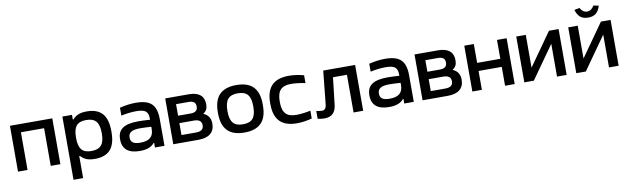

<svg xmlns="http://www.w3.org/2000/svg" viewBox="-48 -1279 6755 2063"><g transform="rotate(-10 3329.0 -247.0)"><path d="M53 0H157V-411H410V0H515V-500H53Z M1116 -244V-256C1116 -430 1042 -509 891 -509C808 -509 769 -484 737 -449H730V-500H625V190H730V-51H737C769 -16 808 9 891 9C1042 9 1116 -70 1116 -244ZM730 -247V-253C730 -370 770 -419 869 -419C969 -419 1011 -370 1011 -253V-247C1011 -130 969 -81 869 -81C770 -81 730 -130 730 -247Z M1425 -509C1366 -509 1313 -501 1251 -486V-400C1307 -412 1364 -419 1413 -419C1513 -419 1547 -395 1547 -315V-303C1486 -307 1444 -308 1420 -308C1261 -308 1193 -259 1193 -151C1193 -43 1258 9 1383 9C1457 9 1507 -9 1541 -50H1547V0H1651V-288C1651 -446 1589 -509 1425 -509ZM1297 -152C1297 -207 1335 -231 1426 -231C1453 -231 1500 -229 1547 -226V-202C1547 -119 1503 -78 1402 -78C1329 -78 1297 -101 1297 -152Z M1747 0H2020C2138 0 2199 -50 2199 -147C2199 -205 2173 -243 2121 -267C2155 -287 2170 -316 2170 -362C2170 -453 2114 -500 2003 -500H1747ZM1851 -82V-212H2008C2066 -212 2093 -191 2093 -147C2093 -103 2066 -82 2008 -82ZM1851 -293V-419H1988C2041 -419 2065 -399 2065 -356C2065 -314 2041 -293 1988 -293Z M2278 -256V-244C2278 -73 2359 9 2523 9C2689 9 2768 -73 2768 -244V-256C2768 -427 2689 -509 2523 -509C2359 -509 2278 -427 2278 -256ZM2382 -247V-253C2382 -370 2424 -419 2523 -419C2623 -419 2664 -370 2664 -253V-247C2664 -130 2623 -81 2523 -81C2424 -81 2382 -130 2382 -247Z M2849 -256V-244C2849 -72 2930 9 3097 9C3148 9 3203 1 3260 -14V-100C3215 -89 3148 -81 3106 -81C2999 -81 2953 -129 2953 -247V-253C2953 -371 2999 -419 3106 -419C3148 -419 3215 -411 3260 -400V-486C3203 -501 3148 -509 3097 -509C2930 -509 2849 -428 2849 -256Z M3528 -117 3562 -411H3714V0H3819V-500H3471L3434 -140C3429 -92 3412 -77 3382 -77C3367 -77 3345 -80 3322 -85V0C3343 5 3374 9 3394 9C3479 9 3519 -36 3528 -117Z M4145 -509C4086 -509 4033 -501 3971 -486V-400C4027 -412 4084 -419 4133 -419C4233 -419 4267 -395 4267 -315V-303C4206 -307 4164 -308 4140 -308C3981 -308 3913 -259 3913 -151C3913 -43 3978 9 4103 9C4177 9 4227 -9 4261 -50H4267V0H4371V-288C4371 -446 4309 -509 4145 -509ZM4017 -152C4017 -207 4055 -231 4146 -231C4173 -231 4220 -229 4267 -226V-202C4267 -119 4223 -78 4122 -78C4049 -78 4017 -101 4017 -152Z M4467 0H4740C4858 0 4919 -50 4919 -147C4919 -205 4893 -243 4841 -267C4875 -287 4890 -316 4890 -362C4890 -453 4834 -500 4723 -500H4467ZM4571 -82V-212H4728C4786 -212 4813 -191 4813 -147C4813 -103 4786 -82 4728 -82ZM4571 -293V-419H4708C4761 -419 4785 -399 4785 -356C4785 -314 4761 -293 4708 -293Z M5010 0H5114V-206H5367V0H5472V-500H5367V-294H5114V-500H5010Z M5577 0H5681L5934 -358V0H6039V-500H5934L5681 -142V-500H5577Z M6144 0H6248L6501 -358V0H6606V-500H6501L6248 -142V-500H6144ZM6242 -673 6299 -684C6320 -649 6344 -632 6375 -632C6408 -632 6430 -650 6451 -684L6508 -673C6486 -599 6446 -566 6375 -566C6304 -566 6264 -599 6242 -673Z"/></g></svg>

Font: LT Wave Alt Medium
Style: Regular
Weight: 500
Designer: Daniel Lyons
Version: Version 2.5 (Glyphs App)